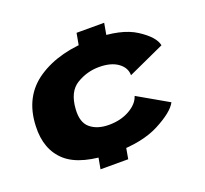

<svg xmlns="http://www.w3.org/2000/svg" viewBox="-124 -844 1080 1013"><g transform="rotate(-20 416.5 -338.0)"><path d="M384 -598.5H539.5L557 -697.5H402ZM274.5 22.5H430L448.5 -82H293.5ZM375.5 -34.5Q530.5 -34.5 626.8 -84.8Q723 -135 747 -182L576 -280Q563.5 -239 514 -210.8Q464.5 -182.5 397.5 -182.5Q332.5 -182.5 293.5 -214.8Q254.5 -247 260 -321.5Q266.5 -417 325 -452.2Q383.5 -487.5 451 -487.5Q518 -487.5 556.8 -459.5Q595.5 -431.5 595.5 -389L800.5 -482.5Q791.5 -531.5 710.2 -584Q629 -636.5 474 -636.5Q283 -636.5 160.2 -554.8Q37.5 -473 31.5 -308Q26 -177 106.2 -105.8Q186.5 -34.5 375.5 -34.5Z"/></g></svg>

Font: Anybody Expanded ExtraBold
Style: Italic
Weight: 800
Width: 7
Italic angle: -10°
Version: Version 1.113;gftools[0.9.25]